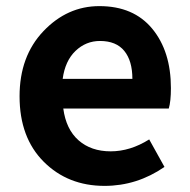

<svg xmlns="http://www.w3.org/2000/svg" viewBox="-20 -594 621 628"><path d="M322 14Q202 14 123 -65Q44 -144 44 -279Q44 -410 122 -492Q200 -574 305 -574Q417 -574 478 -500Q539 -426 539 -306Q539 -262 532 -239H187Q196 -171 237 -135Q278 -99 342 -99Q406 -99 468 -138L518 -48Q428 14 322 14ZM185 -336H413Q413 -395 386.5 -427.5Q360 -460 307 -460Q261 -460 227 -427.5Q193 -395 185 -336Z"/></svg>

Font: Noto Sans Korean Bold
Style: Bold
Weight: 700
Designer: Ryoko NISHIZUKA  (kana & ideographs); Paul D. Hunt (Latin, Greek & Cyrillic); Wenlong ZHANG  (bopomofo); Sandoll Communi
Foundry: Adobe Systems Incorporated
Version: Version 1.000;PS 1;hotconv 1.0.78;makeotf.lib2.5.61930